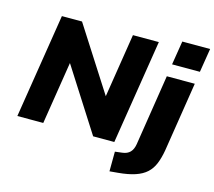

<svg xmlns="http://www.w3.org/2000/svg" viewBox="-127 -904 1396 1253"><g transform="rotate(15 571.0 -277.5)"><path d="M40 0 152 -705H288L568 -268H563L632 -705H807L695 0H552L278 -429H283L215 0ZM928 -587 954 -748H1142L1116 -587ZM714 193 715 60 764 54Q797 50 815.5 31Q834 12 840 -24L915 -503H1104L1030 -33Q1021 19 1005 58.5Q989 98 960 124.5Q931 151 884.5 166.5Q838 182 770 188Z"/></g></svg>

Font: Nunito Sans 8pt Black
Style: Italic
Weight: 900
Italic angle: -9°
Version: Version 3.101;gftools[0.9.27]